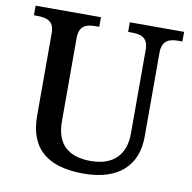

<svg xmlns="http://www.w3.org/2000/svg" viewBox="-81 -795 886 885"><g transform="rotate(10 362.5 -352.0)"><path d="M367 10C531 10 615 -73 615 -206V-599C615 -660 651 -669 694 -669H710V-714H456V-669H472C514 -669 550 -660 550 -603V-208C550 -114 497 -53 389 -53C293 -53 227 -95 227 -210V-599C227 -660 262 -669 306 -669H321V-714H15V-669H31C73 -669 110 -660 110 -603V-216C110 -53 208 10 367 10Z"/></g></svg>

Font: Noto Serif Gurmukhi Medium
Style: Regular
Weight: 500
Designer: Vaibhav Singh and the Monotype Design Team
Foundry: Monotype Imaging Inc.
Version: Version 2.004